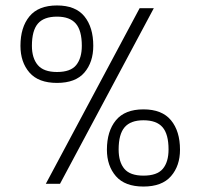

<svg xmlns="http://www.w3.org/2000/svg" viewBox="-20 -674 735 704"><path d="M189 -370Q121 -370 88 -408Q55 -446 55 -506Q55 -574 88 -614Q121 -654 189 -654Q257 -654 289.5 -614Q322 -574 322 -506Q322 -446 289.5 -408Q257 -370 189 -370ZM148 0 492 -644H544L200 0ZM189 -410Q239 -410 259.5 -435.5Q280 -461 280 -506Q280 -562 258 -587.5Q236 -613 189 -613Q141 -613 119 -587.5Q97 -562 97 -506Q97 -461 118.5 -435.5Q140 -410 189 -410ZM506 10Q438 10 405 -28Q372 -66 372 -125Q372 -193 405 -233Q438 -273 506 -273Q574 -273 607 -233Q640 -193 640 -125Q640 -66 607 -28Q574 10 506 10ZM506 -30Q556 -30 577 -55Q598 -80 598 -126Q598 -182 576 -207.5Q554 -233 506 -233Q459 -233 437 -207.5Q415 -182 415 -126Q415 -80 436 -55Q457 -30 506 -30Z"/></svg>

Font: Kanit ExtraLight
Style: Regular
Weight: 275
Designer: Katatrad Team
Foundry: CadsonDemak
Version: Version 2.000; ttfautohint (v1.8.3)